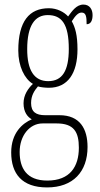

<svg xmlns="http://www.w3.org/2000/svg" viewBox="-20 -579 439 840"><path d="M186 241C300 241 363 172 363 64C363 -15 330 -75 240 -75H177C138 -75 116 -89 116 -128C116 -162 131 -183 146 -201C157 -197 180 -195 194 -195C277 -195 319 -259 319 -363C319 -426 309 -459 294 -486C312 -514 324 -524 337 -524C356 -524 359 -507 359 -473C377 -473 385 -489 385 -513C385 -538 372 -559 345 -559C314 -559 295 -530 278 -507C261 -526 230 -543 194 -543C108 -543 60 -486 60 -358C60 -289 87 -234 124 -212C103 -192 83 -164 83 -127C83 -88 101 -67 119 -57C79 -40 29 2 29 88C29 181 76 241 186 241ZM191 -224C129 -224 99 -272 99 -364C99 -468 133 -513 189 -513C250 -513 281 -474 281 -365C281 -270 253 -224 191 -224ZM187 211C95 211 66 155 66 86C66 14 110 -39 166 -39H228C303 -39 325 -2 325 67C325 149 287 211 187 211Z"/></svg>

Font: Noto Serif Georgian ExtraCondensed ExtraLight
Style: Regular
Weight: 200
Width: 2
Designer: Monotype Design Team, Akaki Razmadze
Foundry: Google LLC
Version: Version 2.003